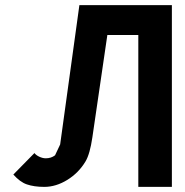

<svg xmlns="http://www.w3.org/2000/svg" viewBox="-20 -731 725 751"><path d="M290.5 -710.9 215.3 -166 195.3 -123.5C185.1 -115.7 172.9 -111.8 158.7 -111.8C150.4 -111.8 141.6 -114.3 133.3 -118.2C125 -122.1 118.7 -127 114.7 -132.3L32.2 -48.3C49.3 -29.3 66.4 -16.1 85 -9.8C103.5 -3.4 126.5 0 153.3 0C184.1 0 213.9 -9.3 243.2 -27.3C272.5 -45.4 296.4 -69.3 314.5 -99.6C326.2 -119.1 335 -150.9 341.3 -193.8L399.9 -594.2H521V0H652.3V-710.9Z"/></svg>

Font: Tuffy
Style: Bold
Weight: 700
Designer: Thatcher Ulrich, Karoly Barta, Michael Everson
Version: Version 001.270